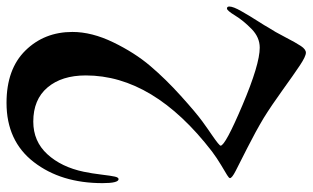

<svg xmlns="http://www.w3.org/2000/svg" viewBox="-200 -652 935 574"><g transform="rotate(-90 267.0 -365.5)"><path d="M246 -813Q347 -813 402.5 -756.5Q458 -700 458 -616Q458 -558 427 -494Q396 -430 356.5 -383.5Q317 -337 266.5 -291.5Q216 -246 190.5 -227.5Q165 -209 150 -199Q118 -177 118 -173Q118 -159 239.5 -107.5Q361 -56 411 -56Q442 -56 467 -80.5Q492 -105 507 -129.5Q522 -154 528 -154Q534 -154 534 -147Q534 -141 530.5 -132Q527 -123 519.5 -110Q512 -97 505.5 -86Q499 -75 488 -58Q477 -41 471 -30Q459 -12 442.5 20Q426 52 416 67Q406 82 396 82Q385 82 358 64Q331 46 284.5 12.5Q238 -21 201 -44Q159 -69 111.5 -93Q64 -117 42.5 -128Q21 -139 21 -145Q21 -148 30 -153.5Q39 -159 60 -171.5Q81 -184 101 -199Q328 -374 328 -576Q328 -648 292 -690.5Q256 -733 190 -733Q131 -733 92.5 -691Q54 -649 40 -582Q35 -558 31.5 -529Q28 -500 25.5 -489Q23 -478 18 -478Q6 -478 6 -526Q6 -650 69 -731.5Q132 -813 246 -813Z"/></g></svg>

Font: Henny Penny
Style: Regular
Weight: 400
Designer: Olga Umpeleva
Foundry: Brownfox
Version: Version 1.001